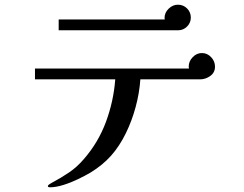

<svg xmlns="http://www.w3.org/2000/svg" viewBox="-20 -763 1040 818"><path d="M896 -479Q896 -454 876 -439.5Q856 -425 833 -425H578Q574 -367 558 -307.5Q542 -248 516 -195Q489 -140 453.5 -100Q418 -60 366 -28Q344 -15 313 0Q282 15 250 25Q218 35 192 35Q190 35 187 34Q184 33 184 30Q184 26 191 21.5Q198 17 202 15Q240 -5 274.5 -28.5Q309 -52 337 -85Q399 -156 431.5 -244Q464 -332 471 -425H129V-471H785Q784 -474 784 -479Q784 -502 801 -519.5Q818 -537 840 -537Q863 -537 879.5 -519.5Q896 -502 896 -479ZM793 -688Q793 -666 777 -650Q761 -634 739 -634H230V-680H682Q682 -682 681.5 -683.5Q681 -685 681 -686Q681 -709 698.5 -726Q716 -743 738 -743Q761 -743 777 -727Q793 -711 793 -688Z"/></svg>

Font: Kaisei Opti
Style: Regular
Weight: 400
Designer: Font-Kai, 金井和夫
Foundry: KAZUO KANAI
Version: Version 5.003